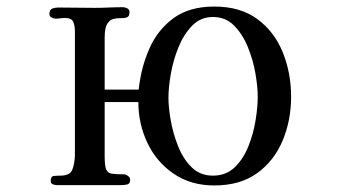

<svg xmlns="http://www.w3.org/2000/svg" viewBox="-20 -564 1040 587"><path d="M768 -268Q768 -298 761 -339Q754 -380 738 -419.5Q722 -459 696 -485.5Q670 -512 631 -512Q593 -512 567 -485Q541 -458 525 -418Q509 -378 502 -336.5Q495 -295 495 -266Q495 -236 502 -196Q509 -156 524.5 -117Q540 -78 566 -52.5Q592 -27 631 -27Q671 -27 697.5 -52.5Q724 -78 739.5 -117Q755 -156 761.5 -197Q768 -238 768 -268ZM870 -268Q870 -196 844 -134Q818 -72 766 -34.5Q714 3 635 3Q564 3 511.5 -32.5Q459 -68 431 -126.5Q403 -185 403 -252H300V-86Q300 -58 304.5 -46.5Q309 -35 322 -33Q335 -31 360 -31Q365 -31 371.5 -26Q378 -21 378 -15Q378 -2 369 0Q360 2 349 2H155Q148 2 141.5 -0.5Q135 -3 135 -11Q135 -25 144.5 -26Q154 -27 164 -27Q194 -27 201 -45Q208 -63 209 -88V-468Q209 -485 204 -497Q199 -509 179 -509Q172 -509 164.5 -508Q157 -507 150 -507Q144 -507 137.5 -510.5Q131 -514 131 -521Q131 -534 139.5 -537.5Q148 -541 158 -541Q186 -541 213.5 -540.5Q241 -540 269 -540Q291 -540 312.5 -541Q334 -542 356 -542Q362 -542 369 -538.5Q376 -535 376 -527Q376 -514 368 -511Q360 -508 349 -508.5Q338 -509 326.5 -506Q315 -503 307.5 -490.5Q300 -478 300 -449V-290H404Q411 -357 436.5 -415Q462 -473 510.5 -508.5Q559 -544 635 -544Q715 -544 767 -505.5Q819 -467 844.5 -404Q870 -341 870 -268Z"/></svg>

Font: Kaisei Opti Medium
Style: Regular
Weight: 500
Designer: Font-Kai, 金井和夫
Foundry: KAZUO KANAI
Version: Version 5.003